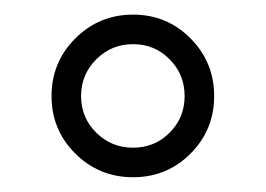

<svg xmlns="http://www.w3.org/2000/svg" viewBox="-20 -740 360 260"><path d="M270 -609.9Q270 -564 238 -532Q206.1 -500 160.2 -500Q114.3 -500 82 -532Q49.8 -564 49.8 -609.9Q49.8 -655.8 82 -688Q114.3 -720.2 160.2 -720.2Q206.1 -720.2 238 -688Q270 -655.8 270 -609.9ZM230 -609.9Q230 -639.2 209.7 -659.7Q189.5 -680.2 160.2 -680.2Q130.9 -680.2 110.4 -659.7Q89.8 -639.2 89.8 -609.9Q89.8 -580.6 110.4 -560.3Q130.9 -540 160.2 -540Q189.5 -540 209.7 -560.3Q230 -580.6 230 -609.9Z"/></svg>

Font: Eeyek
Style: Regular
Weight: 400
Designer: Pravabati Chingangbam and Tabish
Foundry: SIL International
Version: Version 2.000